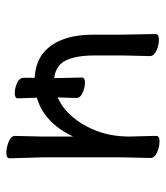

<svg xmlns="http://www.w3.org/2000/svg" viewBox="22 -546 533 618"><g transform="rotate(90 289.0 -236.5)"><path d="M294 -88 296 -27Q296 -17 279.5 -17Q263 -17 246.5 -24.5Q230 -32 230 -45V-81Q181 -84 151 -108Q91 -157 91 -271V-364L89 -470Q89 -481 107 -481Q125 -481 142.5 -473Q160 -465 160 -452L158 -364V-275Q158 -208 177 -176Q194 -148 231 -144V-145L229 -233Q229 -243 245 -243Q261 -243 278 -235.5Q295 -228 295 -215L293 -155Q311 -163 328 -176Q368 -208 393.5 -263Q419 -318 419 -385L417 -463V-473Q417 -483 434.5 -483Q452 -483 470 -475Q488 -467 488 -454L486 -365V-106L489 0Q489 10 471.5 10Q454 10 435.5 2.5Q417 -5 417 -18L419 -106V-205Q391 -145 346 -113Q322 -96 294 -88Z"/></g></svg>

Font: Moon Stars Kai T
Style: Regular
Weight: 400
Designer: GuiWonder
Version: Version 1.101